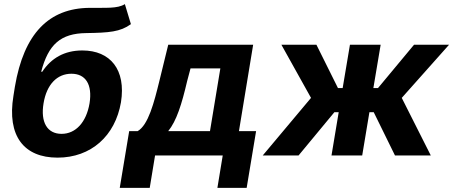

<svg xmlns="http://www.w3.org/2000/svg" viewBox="-20 -766 2232 946"><path d="M625 -647 595.2 -745.7C558.9 -722.7 502.1 -728.3 420.8 -727.3C221.6 -725.5 97.7 -601.6 53.3 -338.4L46.2 -293.7C13.5 -95.5 98.4 10.7 263.5 10.7C428.3 10.7 547.6 -95.9 576 -262.1C601.6 -422.2 524.1 -517.4 385.7 -517.4C297.2 -517.4 232.2 -479.4 188.2 -412.6H182.9C218 -546.5 278.1 -601.6 405.2 -603C517 -604.8 572.4 -608.7 625 -647ZM194.6 -257.1C209.9 -350.1 261.4 -402.7 332 -402.7C401.6 -402.7 436.1 -350.1 421.2 -257.1C405.5 -163.7 353 -106.5 283.4 -106.5C212.4 -106.5 179 -164.1 194.6 -257.1Z M570 159.8H717.7L744 0H1077.4L1051.1 159.8H1195.3L1241.8 -120H1157.3L1227.3 -545.5H808.9L765.3 -367.2C739 -259.9 710.6 -150.2 658.4 -120H616.5ZM808.9 -120C849.8 -170.8 875 -250.7 902.3 -367.2L918.7 -429H1065.7L1014.6 -120Z M1274.5 0H1451L1627.5 -213.1H1648.8L1613.3 0H1764.6L1800.1 -213.1H1821.4L1926.1 0H2102.6L1959.5 -283.7L2192.5 -545.5H2019.9L1842.3 -332H1819.6L1855.5 -545.5H1704.2L1668.3 -332H1645.2L1539.1 -545.5H1366.5L1512.4 -283.7Z"/></svg>

Font: Margiela Sans
Style: Bold Italic
Weight: 700
Italic angle: -9.39999°
Designer: Stefan Endress, Andreas Faust
Version: Version 1.100;FEAKit 1.0